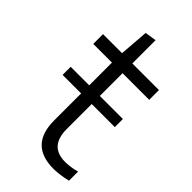

<svg xmlns="http://www.w3.org/2000/svg" viewBox="-216 -739 806 806"><g transform="rotate(45 187.5 -335.5)"><path d="M25 -347H135V-482H24V-540H137L147 -670L198 -678V-540H356V-482H198V-347H335V-299H198V-150Q198 -48 291 -48Q305 -48 323 -50.5Q341 -53 358 -58V-4Q312 7 276 7Q135 7 135 -139V-299H25Z"/></g></svg>

Font: Encode Sans Narrow
Style: Light
Weight: 300
Designer: Pablo Impallari, Andres Torresi
Foundry: Pablo Impallari, Andres Torresi
Version: Version 1.000; ttfautohint (v1.00) -l 8 -r 50 -G 200 -x 14 -